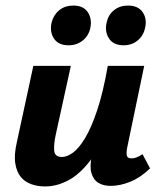

<svg xmlns="http://www.w3.org/2000/svg" viewBox="-20 -661 580 691"><path d="M142 10Q116 10 93 2Q70 -6 55 -24Q40 -42 35 -73Q30 -104 41 -151L100 -424H235L181 -178Q173 -142 175 -119Q177 -96 203 -96Q221 -96 242.5 -111.5Q264 -127 286.5 -164.5Q309 -202 330 -265Q351 -328 368 -424H431Q407 -299 374.5 -215Q342 -131 304 -82Q266 -33 225 -11.5Q184 10 142 10ZM378 8Q352 8 334 -3Q316 -14 309 -38.5Q302 -63 311 -103L377 -424H499L438 -131Q434 -111 436.5 -101Q439 -91 453 -91Q461 -91 470 -94Q479 -97 493 -106L520 -55Q486 -22 449 -7Q412 8 378 8ZM227 -498Q190 -498 174 -522.5Q158 -547 166 -581Q173 -608 193.5 -624.5Q214 -641 244 -641Q280 -641 296 -617Q312 -593 305 -560Q299 -532 277.5 -515Q256 -498 227 -498ZM425 -498Q388 -498 372 -523Q356 -548 364 -581Q370 -608 390.5 -624.5Q411 -641 441 -641Q477 -641 493.5 -617Q510 -593 502 -560Q496 -532 475 -515Q454 -498 425 -498Z"/></svg>

Font: Ysabeau Infant ExtraBold
Style: Italic
Weight: 800
Italic angle: -12°
Designer: Christian Thalmann (Catharsis Fonts)
Version: Version 2.001;gftools[0.9.30]; featfreeze: ss01,ss02,lnum